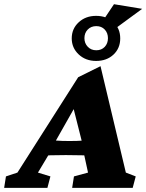

<svg xmlns="http://www.w3.org/2000/svg" viewBox="-66 -912 710 932"><path d="M-45.9 0 -37.1 -55.7 18.6 -74.2 313.5 -537.1 421.9 -590.8 544.9 -74.2 592.8 -55.7 578.1 0H284.2L293 -55.7L361.3 -74.2L336.9 -186.5L332 -222.7L279.3 -431.6L307.6 -410.2L204.1 -227.5L192.4 -198.2L118.2 -74.2L178.7 -55.7L164.1 0ZM146.5 -156.2 165 -232.4Q187.5 -231.4 209.5 -229.5Q231.4 -227.5 271.5 -227.5Q310.5 -227.5 335.4 -229.5Q360.4 -231.4 381.8 -232.4L363.3 -157.2Q354.5 -157.2 329.6 -158.2Q304.7 -159.2 253.9 -159.2Q203.1 -159.2 178.7 -158.2Q154.3 -157.2 146.5 -156.2ZM400.4 -616.2Q349.6 -616.2 315.9 -647.9Q282.2 -679.7 282.2 -725.6Q282.2 -772.5 315.9 -803.7Q349.6 -835 400.4 -835Q452.1 -835 484.9 -804.2Q517.6 -773.4 517.6 -725.6Q517.6 -677.7 484.9 -647Q452.1 -616.2 400.4 -616.2ZM401.4 -668Q426.8 -668 442.4 -684.6Q458 -701.2 458 -726.6Q458 -752 442.4 -768.6Q426.8 -785.2 401.4 -785.2Q376 -785.2 359.9 -768.6Q343.8 -752 343.8 -726.6Q343.8 -702.1 359.9 -685.1Q376 -668 401.4 -668ZM488.3 -769.5 421.9 -793.9 487.3 -891.6 624 -869.1Z"/></svg>

Font: Crimson Pro Black
Style: Italic
Weight: 900
Italic angle: -12°
Designer: Jacques Le Bailly
Foundry: Baron von Fonthausen
Version: Version 1.003